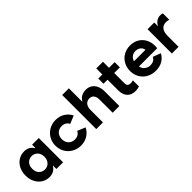

<svg xmlns="http://www.w3.org/2000/svg" viewBox="183 -1754 2815 2815"><g transform="rotate(-45 1590.0 -346.5)"><path d="M426.8 -252Q426.8 -292 410.4 -323.7Q394 -355.5 365.2 -373Q336.4 -390.6 299.8 -390.6Q263.2 -390.6 234.4 -372.8Q205.6 -355 189.7 -323.5Q173.8 -292 173.8 -252Q173.8 -211.9 189.7 -180.4Q205.6 -148.9 234.4 -131.1Q263.2 -113.3 299.8 -113.3Q336.4 -113.3 365.2 -130.9Q394 -148.4 410.4 -180.2Q426.8 -211.9 426.8 -252ZM422.9 0V-69.3H418.9Q395.5 -27.8 357.7 -7.1Q319.8 13.7 269.5 13.7Q201.7 13.7 147.9 -21Q94.2 -55.7 64.2 -116.2Q34.2 -176.8 34.2 -252Q34.2 -327.1 64.2 -387.7Q94.2 -448.2 147.9 -482.9Q201.7 -517.6 269.5 -517.6Q370.6 -517.6 418.5 -435.5H422.9V-503.9H561.5V0Z M654.3 -252Q654.3 -326.7 689.5 -387.5Q724.6 -448.2 786.1 -482.9Q847.7 -517.6 922.9 -517.6Q1002 -517.6 1063.7 -479.2Q1125.5 -440.9 1157.2 -375L1034.2 -324.2Q1019 -356 990 -373.3Q960.9 -390.6 922.9 -390.6Q883.3 -390.6 852.5 -373Q821.8 -355.5 804.9 -323.7Q788.1 -292 788.1 -252Q788.1 -211.9 804.9 -180.2Q821.8 -148.4 852.5 -130.9Q883.3 -113.3 922.9 -113.3Q960.9 -113.3 990 -130.6Q1019 -147.9 1034.2 -179.7L1157.2 -128.9Q1125.5 -63 1063.7 -24.7Q1002 13.7 922.9 13.7Q847.7 13.7 786.1 -21Q724.6 -55.7 689.5 -116.5Q654.3 -177.2 654.3 -252Z M1250 -707H1388.7V-429.7H1392.1Q1413.1 -470.7 1453.6 -494.1Q1494.1 -517.6 1547.9 -517.6Q1604 -517.6 1644.5 -491.2Q1685.1 -464.8 1706.8 -415.5Q1728.5 -366.2 1728.5 -298.8V0H1589.8V-275.4Q1589.4 -330.1 1564.7 -360.4Q1540 -390.6 1496.1 -390.6Q1448.7 -390.6 1418.9 -356.7Q1389.2 -322.8 1388.7 -254.9V0H1250Z M1794.9 -503.9H1878.9V-628.9H2017.6V-503.9H2134.8V-395.5H2017.6V-187.5Q2017.1 -150.9 2032.7 -134.5Q2048.3 -118.2 2083 -118.2Q2106.9 -118.2 2134.8 -126V0Q2097.2 13.7 2054.7 13.7Q1969.7 13.7 1924.1 -36.4Q1878.4 -86.4 1878.9 -179.7V-395.5H1794.9Z M2202.1 -252Q2202.1 -328.6 2236.6 -389.2Q2271 -449.7 2331.3 -483.6Q2391.6 -517.6 2466.8 -517.6Q2542 -517.6 2600.3 -483.9Q2658.7 -450.2 2691.2 -389.9Q2723.6 -329.6 2723.6 -252.9Q2723.6 -229 2720.7 -207H2342.3Q2351.1 -158.2 2387.7 -128.9Q2424.3 -99.6 2476.6 -99.6Q2515.1 -99.6 2542.7 -116.2Q2570.3 -132.8 2585 -163.1L2706.1 -117.2Q2674.3 -55.7 2615.5 -21Q2556.6 13.7 2476.6 13.7Q2396 13.7 2333.7 -20.8Q2271.5 -55.2 2236.8 -115.7Q2202.1 -176.3 2202.1 -252ZM2582 -312.5Q2578.6 -338.9 2563.5 -359.6Q2548.3 -380.4 2523.2 -392.3Q2498 -404.3 2466.8 -404.3Q2421.4 -404.3 2388.7 -379.6Q2356 -355 2344.7 -312.5Z M2817.4 -503.9H2956.1V-430.7H2959.5Q2979.5 -471.2 3014.4 -494.4Q3049.3 -517.6 3091.8 -517.6Q3113.3 -517.6 3140.6 -509.8V-377.9Q3109.4 -385.7 3081.1 -386.7Q3020.5 -386.2 2988.5 -346.2Q2956.5 -306.2 2956.1 -231V0H2817.4Z"/></g></svg>

Font: Wanted Sans
Style: Bold
Weight: 700
Designer: Original Design by Kil Hyung-jin and Kang Hanbin, Wanted Lab, Inc; Hangeul from Source Han Sans by Jang Soo-young and Ka
Foundry: Wanted Lab, Inc.
Version: Version 1.000